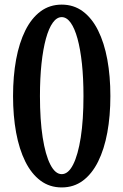

<svg xmlns="http://www.w3.org/2000/svg" viewBox="-20 -800 540 840"><path d="M250 -779.8Q302.7 -779.8 342.5 -750.2Q382.3 -720.7 409.2 -666.7Q436 -612.8 449.5 -539.8Q462.9 -466.8 462.9 -379.9Q462.9 -293 449.5 -220Q436 -147 409.2 -93Q382.3 -39.1 342.5 -9.5Q302.7 20 250 20Q197.3 20 157.5 -9.5Q117.7 -39.1 90.8 -93Q64 -147 50.5 -220Q37.1 -293 37.1 -379.9Q37.1 -466.8 50.5 -539.8Q64 -612.8 90.8 -666.7Q117.7 -720.7 157.5 -750.2Q197.3 -779.8 250 -779.8ZM250 -725.1Q228.5 -725.1 210.9 -700.7Q193.4 -676.3 180.9 -630.9Q168.5 -585.4 161.6 -522Q154.8 -458.5 154.8 -379.9Q154.8 -275.4 166.7 -198.7Q178.7 -122.1 200.2 -80.1Q221.7 -38.1 250 -38.1Q278.8 -38.1 300 -80.1Q321.3 -122.1 333.3 -198.7Q345.2 -275.4 345.2 -379.9Q345.2 -458.5 338.4 -522Q331.5 -585.4 319.1 -630.9Q306.6 -676.3 289.1 -700.7Q271.5 -725.1 250 -725.1Z"/></svg>

Font: BIZ UDMincho
Style: Bold
Weight: 700
Monospace: yes
Designer: TypeBank Co., Ltd.
Foundry: Morisawa Inc.
Version: Version 1.06